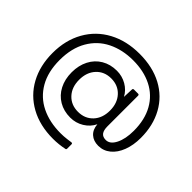

<svg xmlns="http://www.w3.org/2000/svg" viewBox="-189 -1025 1363 1363"><g transform="rotate(45 493.0 -343.0)"><path d="M58 -341Q58 -470 113.5 -568.5Q169 -667 269 -720.5Q369 -774 500 -774Q631 -774 727.5 -722.5Q824 -671 876 -576.5Q928 -482 928 -358Q928 -285 906 -227Q884 -169 844 -136.5Q804 -104 753 -104Q705 -104 675 -131Q645 -158 641 -208Q618 -161 572 -133Q526 -105 471 -105Q406 -105 356 -134.5Q306 -164 278.5 -217.5Q251 -271 251 -340Q251 -409 278.5 -462.5Q306 -516 356 -545.5Q406 -575 471 -575Q524 -575 569 -549Q614 -523 637 -479L640 -555Q640 -566 651 -566H692Q702 -566 702 -555V-249Q702 -209 716.5 -190Q731 -171 762 -171Q804 -171 830.5 -224Q857 -277 857 -358Q857 -470 812.5 -549Q768 -628 687.5 -668.5Q607 -709 500 -709Q393 -709 309 -667.5Q225 -626 177 -543Q129 -460 129 -341Q129 -223 176 -141.5Q223 -60 307 -19Q391 22 501 22Q533 22 564 18Q595 14 601 13H603Q612 13 612 23V65Q612 75 605 76Q548 88 491 88Q359 88 261 34Q163 -20 110.5 -117Q58 -214 58 -341ZM636 -340Q636 -415 593 -461.5Q550 -508 481 -508Q412 -508 369 -461.5Q326 -415 326 -340Q326 -265 369 -219Q412 -173 481 -173Q550 -173 593 -219Q636 -265 636 -340Z"/></g></svg>

Font: LINE Seed Sans KR Regular
Style: Regular
Weight: 400
Designer: LINE VX Design & Sandoll Inc & Dalton Maag Ltd
Foundry: Sandoll Inc.
Version: Version 1.000